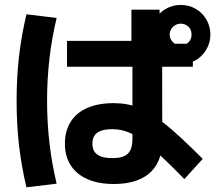

<svg xmlns="http://www.w3.org/2000/svg" viewBox="-20 -767 904 799"><path d="M250.1 -169Q250.1 -222.4 274.3 -260.5Q298.5 -298.6 343.9 -318.2Q389.4 -337.8 453.5 -337.8Q510.4 -337.8 558.8 -318.4Q607.1 -299 667.7 -250.4Q728.2 -201.7 823.6 -105.9L747.2 -21.7Q661.5 -109.3 610.5 -152.9Q559.5 -196.5 523.1 -213Q486.8 -229.5 446.8 -229.5Q405.1 -229.5 384.8 -214.7Q364.5 -199.8 364.5 -169Q364.5 -138.7 385 -123.8Q405.5 -109 446.8 -109Q478 -109 496.2 -117Q514.3 -125.1 522.7 -142.6Q531.1 -160.1 531.1 -188.7V-540.4L526.9 -543.8V-726.9H644.1V-548.1H654.8L655.2 -182.3Q655.2 -123.6 632 -83.1Q608.8 -42.5 563.7 -21.9Q518.6 -1.3 453.5 -1.3Q389.9 -1.3 344.2 -21.3Q298.5 -41.4 274.3 -79Q250.1 -116.6 250.1 -169ZM258.9 -597H595.2V-585H782.6V-489.3H258.9ZM608.6 -622.9Q608.6 -656.9 625.1 -685.5Q641.7 -714.1 670.2 -730.3Q698.8 -746.5 731.9 -746.5Q765.9 -746.5 794.2 -730.3Q822.5 -714.1 839 -685.5Q855.5 -656.9 855.5 -622.9Q855.5 -589.8 839 -561.3Q822.5 -532.7 794.2 -516.2Q765.9 -499.6 731.9 -499.6Q698.8 -499.6 670.2 -516.2Q641.7 -532.7 625.1 -561.3Q608.6 -589.8 608.6 -622.9ZM776.9 -622.9Q777.4 -635.7 771.5 -646.2Q765.6 -656.6 755.1 -662.5Q744.7 -668.5 731.9 -668.5Q720 -668.5 709.5 -662.5Q699 -656.6 692.6 -646.2Q686.1 -635.7 686.1 -622.9Q686.1 -611 692.6 -600.5Q699 -590 709.5 -583.9Q720 -577.7 731.9 -577.7Q744.7 -577.7 755.1 -583.9Q765.6 -590 771.5 -600.5Q777.4 -611 776.9 -622.9ZM49.1 -347.4Q49.1 -445.2 59.1 -532.4Q69.2 -619.6 90.1 -707.5L215.7 -692.3Q195.9 -610.1 185.9 -524.2Q175.9 -438.3 175.9 -347.6Q175.9 -256.9 185.9 -171.2Q195.9 -85.5 215.7 -2.6L90.1 12.5Q69.2 -74.6 59.1 -162.5Q49.1 -250.3 49.1 -347.4Z"/></svg>

Font: Pretendard GOV Variable
Style: Regular
Weight: 400
Designer: Base glyphs from Inter by Rasmus Andersson; Hangul glyphs from Noto Sans CJK(Source Han Sans) by Jang Soo-young and Kang
Foundry: Kil Hyung-jin
Version: Version 1.307;Glyphs 3.2 (3192)